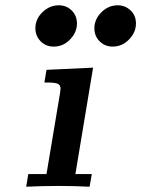

<svg xmlns="http://www.w3.org/2000/svg" viewBox="-20 -706 534 726"><path d="M79.1 0 86.9 -47.9H155.8L207 -354Q209 -368.2 209 -371.1Q209 -384.3 198.5 -389.2Q188 -394 158.2 -394H147.9L155.8 -441.9L332 -450.2L265.1 -47.9H327.1L318.8 0Q259.8 -2.9 201.2 -2.9Q140.1 -2.9 79.1 0ZM113.8 -599.1Q113.8 -634.3 140.9 -660.2Q168 -686 202.1 -686Q231 -686 251 -666.5Q271 -647 271 -617.2Q271 -584 245.1 -556.9Q219.2 -529.8 183.1 -529.8Q153.3 -529.8 133.5 -550Q113.8 -570.3 113.8 -599.1ZM336.9 -599.1Q336.9 -633.3 363.5 -659.7Q390.1 -686 424.8 -686Q453.6 -686 473.9 -666.5Q494.1 -647 494.1 -617.2Q494.1 -584 468 -556.9Q441.9 -529.8 405.8 -529.8Q377 -529.8 356.9 -549.6Q336.9 -569.3 336.9 -599.1Z"/></svg>

Font: CMU Serif Extra
Style: BoldSlanted
Weight: 700
Italic angle: -9.46001°
Version: Version 0.7.0